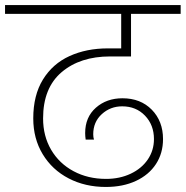

<svg xmlns="http://www.w3.org/2000/svg" viewBox="-52 -760 737 762"><path d="M385 -536Q266 -536 192.5 -473.5Q119 -411 119 -290Q119 -220 151 -165.5Q183 -111 240 -80.5Q297 -50 369 -50Q423 -50 466.5 -70.5Q510 -91 534.5 -127Q559 -163 559 -208Q559 -264 523.5 -301Q488 -338 433 -338Q386 -338 352 -307Q318 -276 318 -227Q318 -215 321 -206H288Q286 -220 286 -232Q286 -295 328.5 -332.5Q371 -370 434 -370Q506 -370 550.5 -324.5Q595 -279 595 -208Q595 -152 567 -109Q539 -66 487.5 -42Q436 -18 368 -18Q286 -18 220.5 -52Q155 -86 117.5 -148Q80 -210 80 -290Q80 -382 118.5 -444.5Q157 -507 224 -537.5Q291 -568 376 -568H429V-705H-32V-740H665V-705H468V-536Z"/></svg>

Font: Fz Poppins ExtLt
Style: Regular
Weight: 200
Designer: Ninad Kale (Devanagari), Jonny Pinhorn (Latin)
Foundry: Indian Type Foundry
Version: Vit hóa bi Vntype.Com & FontZin.Com